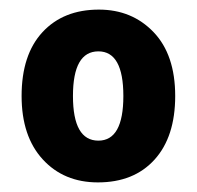

<svg xmlns="http://www.w3.org/2000/svg" viewBox="-20 -742 411 400"><path d="M345 -542Q345 -457 302 -409.5Q259 -362 184 -362Q113 -362 69 -410Q25 -458 25 -542Q25 -628 68.5 -675Q112 -722 186 -722Q255 -722 300 -675Q345 -628 345 -542ZM132 -542Q132 -449 185 -449Q237 -449 237 -542Q237 -635 185 -635Q132 -635 132 -542Z"/></svg>

Font: Noto Sans Malayalam SemiCondensed ExtraBold
Style: Regular
Weight: 800
Width: 4
Designer: Jelle Bosma - Monotype Design Team
Foundry: Monotype Imaging Inc.
Version: Version 2.104; ttfautohint (v1.8.4.7-5d5b)